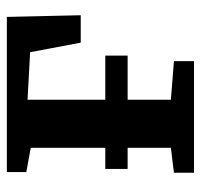

<svg xmlns="http://www.w3.org/2000/svg" viewBox="-33 -563 596 570"><g transform="rotate(-90 265.0 -278.0)"><path d="M385 -263.4V-197.1H48.5V-263.4ZM39.1 -555.7H499.8L504.8 -336.3H423.4L395 -486.6L254 -494.2V-68.7L368.5 -59.6V0H37.1V-59.6L111.3 -68.7V-484.7L39.1 -497.9Z"/></g></svg>

Font: Merriweather 7pt Light
Style: Regular
Weight: 300
Designer: Eben Sorkin
Foundry: Eben Sorkin
Version: Version 2.200;gftools[0.9.31]